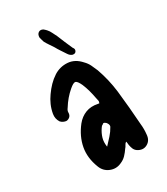

<svg xmlns="http://www.w3.org/2000/svg" viewBox="-177 -781 750 862"><g transform="rotate(-30 198.0 -350.0)"><path d="M261 -77Q254 -72 250.5 -64.5Q247 -57 242 -52Q232 -37 220 -24.5Q208 -12 191 -5Q163 8 134.5 -3.5Q106 -15 95 -44Q73 -100 82.5 -151Q92 -202 128 -248Q148 -273 175.5 -283.5Q203 -294 236 -287Q238 -287 239.5 -286.5Q241 -286 243 -286Q247 -294 245 -300.5Q243 -307 242 -314Q238 -336 232.5 -356Q227 -376 219 -395Q207 -421 197.5 -423Q188 -425 167 -407Q134 -379 110 -340Q102 -330 102 -320Q102 -298 81 -292Q74 -290 64 -294Q54 -298 48 -305Q35 -325 39 -349Q43 -372 52 -392.5Q61 -413 74 -431Q88 -451 104 -467.5Q120 -484 140 -497Q172 -517 209.5 -514.5Q247 -512 276 -479Q289 -466 296.5 -450.5Q304 -435 311 -418Q322 -387 329.5 -355Q337 -323 341 -290Q346 -245 350 -201Q354 -157 357 -112Q360 -86 357 -59Q355 -29 332 -16.5Q309 -4 284 -20Q274 -27 270 -37Q266 -47 264 -58Q263 -63 263 -67.5Q263 -72 261 -77ZM176 -100Q192 -117 207 -133.5Q222 -150 233 -170Q236 -176 232.5 -184.5Q229 -193 222 -197Q215 -202 211.5 -198.5Q208 -195 203 -193Q202 -191 200 -189Q198 -187 197 -185Q184 -166 178 -145.5Q172 -125 176 -100ZM158 -676Q158 -692 168 -699Q178 -706 191 -699Q194 -697 197.5 -693.5Q201 -690 204 -687Q213 -677 218.5 -665Q224 -653 230 -642Q238 -622 246.5 -602Q255 -582 264 -562Q266 -560 267 -557.5Q268 -555 269 -553Q270 -544 264 -538Q259 -533 248 -535Q236 -539 228 -552Q219 -566 210.5 -578.5Q202 -591 195 -604Q188 -615 180 -626.5Q172 -638 165 -651Q163 -658 161 -664.5Q159 -671 158 -676Z"/></g></svg>

Font: Delicious Handrawn
Style: Regular
Weight: 400
Designer: Agung Rohmat
Foundry: Agung Rohmat
Version: Version 1.002; ttfautohint (v1.8.4.7-5d5b);gftools[0.9.27]